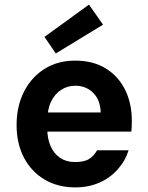

<svg xmlns="http://www.w3.org/2000/svg" viewBox="-20 -801 641 833"><path d="M306 12Q231 12 173.5 -22Q116 -56 84 -117Q52 -178 52 -258Q52 -340 84 -403Q116 -466 173 -502Q230 -538 306 -538Q384 -538 439 -504Q494 -470 523 -411Q552 -352 552 -277Q552 -267 551.5 -255Q551 -243 550 -230H149V-313H417Q415 -368 384 -398.5Q353 -429 307 -429Q273 -429 245.5 -411.5Q218 -394 201.5 -360Q185 -326 185 -274V-245Q185 -200 199.5 -167Q214 -134 241 -116Q268 -98 305 -98Q346 -98 367 -111.5Q388 -125 401 -149H538Q524 -104 491.5 -67Q459 -30 412 -9Q365 12 306 12ZM222 -569 173 -641 366 -781 427 -694Z"/></svg>

Font: DM Sans 9pt
Style: Bold
Weight: 700
Designer: Colophon Foundry, Jonny Pinhorn
Foundry: Colophon Foundry
Version: Version 4.004;gftools[0.9.30]